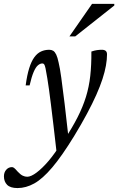

<svg xmlns="http://www.w3.org/2000/svg" viewBox="-98 -692 601 976"><path d="M52.5 -258H32.5Q39.5 -310.5 50.5 -345.5Q61.5 -380.5 76.5 -401Q91.5 -421.5 110.5 -430.2Q129.5 -439 152.5 -439Q164 -439 172.5 -433.8Q181 -428.5 187.8 -414.5Q194.5 -400.5 200 -374Q206.5 -348 213.5 -297.2Q220.5 -246.5 230.5 -164.8Q240.5 -83 253.5 36.5L190 85.5Q181 5 173.8 -55Q166.5 -115 161.2 -159.2Q156 -203.5 151.2 -236.2Q146.5 -269 142.5 -294Q137 -328.5 133.5 -344.5Q130 -360.5 126.5 -365Q123 -369.5 117.5 -369.5Q106 -369.5 94.8 -360Q83.5 -350.5 73 -326Q62.5 -301.5 52.5 -258ZM213 35.5 229.5 17.5Q270 -44 296.5 -96.2Q323 -148.5 338.8 -199.2Q354.5 -250 360.8 -305.8Q367 -361.5 366.5 -430Q382.5 -435.5 395 -437.2Q407.5 -439 419.5 -439Q432.5 -439 439.2 -433.5Q446 -428 446 -415.5Q446 -389.5 440.5 -358.5Q435 -327.5 423 -290.5Q411 -253.5 391.5 -209.8Q372 -166 344.2 -114Q316.5 -62 279 -0.5Q216.5 101.5 167.5 159.2Q118.5 217 76.2 240.5Q34 264 -9 264Q-45.5 264 -61.8 247.5Q-78 231 -78 204.5Q-78 184 -66.2 170.8Q-54.5 157.5 -37 157.5Q-32 157.5 -26.2 161.8Q-20.5 166 -7.5 181Q6 195.5 17.5 201Q29 206.5 40.5 206.5Q59.5 206.5 88.2 185Q117 163.5 149.8 125Q182.5 86.5 213 35.5ZM255 -507 370 -672.5H483V-664L284.5 -507Z"/></svg>

Font: Newsreader 20pt
Style: Italic
Weight: 400
Italic angle: -17°
Version: Version 1.003